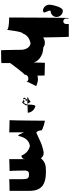

<svg xmlns="http://www.w3.org/2000/svg" viewBox="1088 -2202 1269 3484"><g transform="rotate(90 1722.0 -460.5)"><path d="M66 -722C66 -658 117 -605 180 -605C243 -605 132 -608 190 -612C248 -612 132 -746 190 -746C248 -750 293 -802 288 -862C283 -922 229 -970 171 -966C113 -966 66 -782 66 -722Z M648 -1075H426C421 -1075 416 -1072 416 -1068V-1025C415 -998 396 -975 367 -975C337 -975 317 -999 317 -1027V-1068C317 -1072 312 -1075 307 -1075C302 -1075 298 3 298 7C298 7 521 8 521 48C521 88 550 -242 590 -242C611 -317 684 -365 764 -380C835 -380 884 -293 884 -215C884 -211 888 154 893 154C898 154 1125 152 1125 148V-369C1125 -521 989 -610 843 -612C789 -652 719 -650 660 -609C660 -613 653 -1075 648 -1075Z M1111 7C1111 7 1332 -295 1332 -265C1332 -252 1324 -341 1411 -341C1457 -341 1458 -306 1458 -306C1454 -306 1544 -489 1544 -484C1544 -479 1490 -515 1411 -515C1285 -515 1243 -404 1283 -404C1323 -404 1350 -436 1353 -476L1351 -634C1351 -638 1125 -641 1120 -641C1115 -641 1111 3 1111 7Z M2027 -331C2024 -328 1740 -322 1744 -319C1769 -374 1752 -316 1755 -318C1776 -377 1786 -343 1786 -343C1832 -421 1847 -350 1861 -326C1896 -361 1866 -268 1839 -252C1838 -298 1793 -248 1773 -257C1788 -319 1801 -286 1808 -292C1832 -353 1811 -300 1808 -304C1826 -367 1799 -306 1796 -304C1800 -349 1763 -277 1747 -262C1763 -316 1755 -248 1760 -243C1805 -280 1819 -217 1849 -234C1907 -314 1898 -301 1878 -336C1879 -430 1888 -484 1923 -464C1967 -450 2020 -403 2027 -331Z M2382 7V-230C2382 -316 2406 -157 2446 -157C2473 -283 2522 -348 2627 -370C2716 -348 2767 -300 2804 -216C2844 -216 2868 -244 2868 -284V7C2868 3 3083 0 3083 0C3078 0 3074 -352 3074 -352V-289C3084 -345 3104 -353 3151 -353C3214 -353 3232 -328 3232 -230V7C3232 3 3444 0 3444 0V-359C3444 -574 3337 -660 3097 -660C2991 -660 2926 -654 2852 -569C2791 -650 2718 -614 2617 -586C2536 -558 2463 -516 2391 -487C2361 -487 2346 -548 2346 -576C2346 -604 2171 -643 2171 -643C2171 -643 2166 0 2161 0C2161 0 2382 3 2382 7Z"/></g></svg>

Font: PlasticEraser
Style: Regular
Weight: 400
Foundry: Cannot Into Space Fonts
Version: Version 0.43